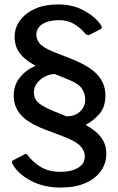

<svg xmlns="http://www.w3.org/2000/svg" viewBox="-20 -772 533 867"><path d="M367 -208Q414 -182 437 -151Q460 -120 460 -78Q460 -34 435.5 0.5Q411 35 365 55Q319 75 254 75Q179 75 121 45Q63 15 37 -30Q33 -38 34 -42Q35 -46 37 -47L89 -74Q95 -78 99 -76.5Q103 -75 106 -70Q129 -39 165 -17.5Q201 4 254 4Q301 4 332 -14Q363 -32 363 -66Q363 -91 343 -112.5Q323 -134 268 -155L181 -188Q108 -216 75 -252.5Q42 -289 42 -341Q42 -388 70 -422.5Q98 -457 141 -475Q104 -495 83 -516Q62 -537 54 -559Q46 -581 46 -605Q46 -647 70.5 -680Q95 -713 138.5 -732.5Q182 -752 242 -752Q310 -752 361 -723.5Q412 -695 436 -658Q441 -651 439.5 -647Q438 -643 435 -641L385 -615Q379 -613 375 -614Q371 -615 366 -619Q345 -645 315.5 -663Q286 -681 247 -681Q199 -681 171.5 -663Q144 -645 144 -615Q144 -595 159 -576Q174 -557 221 -538L303 -506Q385 -473 420.5 -434Q456 -395 456 -340Q456 -290 430 -259Q404 -228 367 -208ZM279 -247Q304 -246 323 -255.5Q342 -265 353.5 -282.5Q365 -300 365 -321Q365 -349 350 -372Q335 -395 279 -417L226 -438Q199 -436 178 -423.5Q157 -411 145 -393.5Q133 -376 133 -356Q133 -329 149.5 -311.5Q166 -294 220 -271L279 -247Z"/></svg>

Font: Libre Franklin Thin Medium
Style: Regular
Weight: 500
Version: Version 3.000